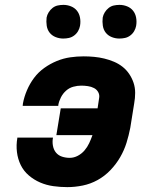

<svg xmlns="http://www.w3.org/2000/svg" viewBox="-20 -759 640 787"><path d="M256 8Q227 8 198.5 4Q170 0 144.5 -11Q119 -22 98 -40Q77 -58 65 -82.5Q53 -107 49.5 -135.5Q46 -164 51 -193V-195H197V-194Q194 -178 197 -161.5Q200 -145 209.5 -133.5Q219 -122 234 -117Q249 -112 266 -112Q283 -112 299 -120.5Q315 -129 326.5 -142.5Q338 -156 345.5 -172Q353 -188 359 -205H211L229 -315H380L386 -355Q389 -369 383 -380.5Q377 -392 365.5 -398Q354 -404 340 -406Q326 -408 313 -408Q297 -408 280.5 -403.5Q264 -399 251 -387.5Q238 -376 230 -360.5Q222 -345 219 -329V-325H73L74 -335Q79 -362 90.5 -389Q102 -416 119.5 -439.5Q137 -463 161.5 -480.5Q186 -498 213 -509Q240 -520 267.5 -524Q295 -528 323 -528Q344 -528 365.5 -526Q387 -524 407.5 -519Q428 -514 447 -506Q466 -498 482 -485.5Q498 -473 509.5 -456Q521 -439 527.5 -419.5Q534 -400 534 -378.5Q534 -357 530 -335L514 -235Q508 -204 498.5 -173.5Q489 -143 472.5 -114.5Q456 -86 432.5 -61.5Q409 -37 380 -21Q351 -5 319 1.5Q287 8 256 8ZM469 -601Q453 -601 438 -607Q423 -613 413.5 -625Q404 -637 401.5 -653.5Q399 -670 401 -687Q403 -698 409.5 -708.5Q416 -719 425.5 -726.5Q435 -734 446.5 -736.5Q458 -739 470 -739Q486 -739 501 -733Q516 -727 525.5 -715Q535 -703 538 -686.5Q541 -670 538 -653Q536 -642 530 -631.5Q524 -621 514 -613.5Q504 -606 492.5 -603.5Q481 -601 469 -601ZM239 -601Q223 -601 208 -607Q193 -613 183.5 -625Q174 -637 171.5 -653.5Q169 -670 171 -687Q173 -698 179.5 -708.5Q186 -719 195.5 -726.5Q205 -734 216.5 -736.5Q228 -739 240 -739Q256 -739 271 -733Q286 -727 295.5 -715Q305 -703 308 -686.5Q311 -670 308 -653Q306 -642 300 -631.5Q294 -621 284 -613.5Q274 -606 262.5 -603.5Q251 -601 239 -601Z"/></svg>

Font: Iosevka Aile Heavy Oblique
Style: Regular
Weight: 900
Italic angle: -9°
Designer: Belleve Invis
Foundry: Belleve Invis
Version: Version 31.1.0; ttfautohint (v1.8.4)